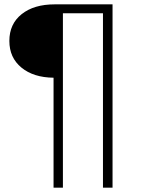

<svg xmlns="http://www.w3.org/2000/svg" viewBox="-20 -762 659 882"><path d="M226 100V-405Q134 -406 78.5 -451.5Q23 -497 23 -574Q23 -652 79.5 -697Q136 -742 231 -742H497V100H453V-701H269V100Z"/></svg>

Font: mBank Light
Style: Regular
Weight: 300
Designer: Julieta Ulanovsky
Foundry: Julieta Ulanovsky
Version: Version 7.200;PS 007.200;hotconv 1.0.88;makeotf.lib2.5.64775